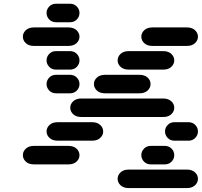

<svg xmlns="http://www.w3.org/2000/svg" viewBox="-20 -881 1064 1013"><path d="M659.2 111.3H965.8Q993.2 111.3 1008.8 96.7Q1024.4 82 1024.4 62.5Q1024.4 43 1008.8 28.3Q993.2 13.7 965.8 13.7H659.2Q631.8 13.7 616.2 28.3Q600.6 43 600.6 62.5Q600.6 82 616.2 96.7Q631.8 111.3 659.2 111.3ZM159.2 -13.7H340.8Q368.2 -13.7 383.8 -28.3Q399.4 -43 399.4 -62.5Q399.4 -82 383.8 -96.7Q368.2 -111.3 340.8 -111.3H159.2Q131.8 -111.3 116.2 -96.7Q100.6 -82 100.6 -62.5Q100.6 -43 116.2 -28.3Q131.8 -13.7 159.2 -13.7ZM775.4 -13.7H849.6Q871.1 -13.7 885.3 -28.3Q899.4 -43 899.4 -62.5Q899.4 -82 885.3 -96.7Q871.1 -111.3 849.6 -111.3H775.4Q753.9 -111.3 739.7 -96.7Q725.6 -82 725.6 -62.5Q725.6 -43 739.7 -28.3Q753.9 -13.7 775.4 -13.7ZM284.2 -138.7H465.8Q493.2 -138.7 508.8 -153.3Q524.4 -168 524.4 -187.5Q524.4 -207 508.8 -221.7Q493.2 -236.3 465.8 -236.3H284.2Q256.8 -236.3 241.2 -221.7Q225.6 -207 225.6 -187.5Q225.6 -168 241.2 -153.3Q256.8 -138.7 284.2 -138.7ZM900.4 -138.7H974.6Q996.1 -138.7 1010.3 -153.3Q1024.4 -168 1024.4 -187.5Q1024.4 -207 1010.3 -221.7Q996.1 -236.3 974.6 -236.3H900.4Q878.9 -236.3 864.7 -221.7Q850.6 -207 850.6 -187.5Q850.6 -168 864.7 -153.3Q878.9 -138.7 900.4 -138.7ZM409.2 -263.7H840.8Q868.2 -263.7 883.8 -278.3Q899.4 -293 899.4 -312.5Q899.4 -332 883.8 -346.7Q868.2 -361.3 840.8 -361.3H409.2Q381.8 -361.3 366.2 -346.7Q350.6 -332 350.6 -312.5Q350.6 -293 366.2 -278.3Q381.8 -263.7 409.2 -263.7ZM275.4 -388.7H349.6Q371.1 -388.7 385.3 -403.3Q399.4 -418 399.4 -437.5Q399.4 -457 385.3 -471.7Q371.1 -486.3 349.6 -486.3H275.4Q253.9 -486.3 239.7 -471.7Q225.6 -457 225.6 -437.5Q225.6 -418 239.7 -403.3Q253.9 -388.7 275.4 -388.7ZM534.2 -388.7H715.8Q743.2 -388.7 758.8 -403.3Q774.4 -418 774.4 -437.5Q774.4 -457 758.8 -471.7Q743.2 -486.3 715.8 -486.3H534.2Q506.8 -486.3 491.2 -471.7Q475.6 -457 475.6 -437.5Q475.6 -418 491.2 -403.3Q506.8 -388.7 534.2 -388.7ZM275.4 -513.7H349.6Q371.1 -513.7 385.3 -528.3Q399.4 -543 399.4 -562.5Q399.4 -582 385.3 -596.7Q371.1 -611.3 349.6 -611.3H275.4Q253.9 -611.3 239.7 -596.7Q225.6 -582 225.6 -562.5Q225.6 -543 239.7 -528.3Q253.9 -513.7 275.4 -513.7ZM659.2 -513.7H840.8Q868.2 -513.7 883.8 -528.3Q899.4 -543 899.4 -562.5Q899.4 -582 883.8 -596.7Q868.2 -611.3 840.8 -611.3H659.2Q631.8 -611.3 616.2 -596.7Q600.6 -582 600.6 -562.5Q600.6 -543 616.2 -528.3Q631.8 -513.7 659.2 -513.7ZM159.2 -638.7H340.8Q368.2 -638.7 383.8 -653.3Q399.4 -668 399.4 -687.5Q399.4 -707 383.8 -721.7Q368.2 -736.3 340.8 -736.3H159.2Q131.8 -736.3 116.2 -721.7Q100.6 -707 100.6 -687.5Q100.6 -668 116.2 -653.3Q131.8 -638.7 159.2 -638.7ZM784.2 -638.7H965.8Q993.2 -638.7 1008.8 -653.3Q1024.4 -668 1024.4 -687.5Q1024.4 -707 1008.8 -721.7Q993.2 -736.3 965.8 -736.3H784.2Q756.8 -736.3 741.2 -721.7Q725.6 -707 725.6 -687.5Q725.6 -668 741.2 -653.3Q756.8 -638.7 784.2 -638.7ZM275.4 -763.7H349.6Q371.1 -763.7 385.3 -778.3Q399.4 -793 399.4 -812.5Q399.4 -832 385.3 -846.7Q371.1 -861.3 349.6 -861.3H275.4Q253.9 -861.3 239.7 -846.7Q225.6 -832 225.6 -812.5Q225.6 -793 239.7 -778.3Q253.9 -763.7 275.4 -763.7Z"/></svg>

Font: Sixtyfour
Style: Regular
Weight: 400
Designer: Jens Kutilek
Foundry: Jens Kutilek
Version: Version 2.001